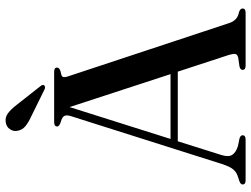

<svg xmlns="http://www.w3.org/2000/svg" viewBox="-128 -790 918 702"><g transform="rotate(-90 331.0 -439.0)"><path d="M187.5 -11Q187.5 0 172 0H22.5Q7.5 0 7.5 -11Q7.5 -18 19 -22.5L40 -29.5Q54 -34.5 63.8 -46.8Q73.5 -59 83 -88.5L257 -637.5Q262.5 -654 258.2 -662.5Q254 -671 237 -675.5Q219.5 -681 219.5 -689Q219.5 -700 235.5 -700H419.5Q435 -700 435 -689.5Q435 -680 418.5 -676Q403.5 -673.5 401 -668.2Q398.5 -663 402.5 -650L597.5 -60.5Q607.5 -29.5 636.5 -24.5Q651 -20 651 -11Q651 0 635.5 0H442Q426.5 0 426.5 -11Q426.5 -19.5 439.5 -22.5L471 -27Q483 -30 484.5 -37.2Q486 -44.5 481.5 -60L420 -248H165.5L116 -91Q107 -63.5 115.5 -49.5Q124 -35.5 148 -28L175 -22.5Q187.5 -19 187.5 -11ZM174 -274.5H411L290.5 -643.5ZM299 -836.5 367.5 -749.5Q374 -741 370 -736.5Q365 -731 355.5 -735L256 -784Q235 -793.5 220.8 -805Q206.5 -816.5 203.5 -835.5Q201 -848.5 209.5 -861.5Q218 -874.5 235 -877Q253 -880 268 -868.8Q283 -857.5 299 -836.5Z"/></g></svg>

Font: Fraunces 72pt
Style: Regular
Weight: 400
Version: Version 1.000;[0bf87f6ff]